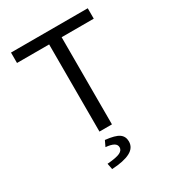

<svg xmlns="http://www.w3.org/2000/svg" viewBox="-208 -774 1015 1118"><g transform="rotate(-30 300.0 -215.0)"><path d="M258 0V-586H42V-656H558V-586H342V0ZM213 226 205 186Q268 181 291 169.5Q314 158 314 138Q314 119 296 109Q278 99 243 96L261 58Q327 65 352.5 83Q378 101 378 135Q378 178 335.5 200Q293 222 213 226Z"/></g></svg>

Font: Source Code Pro
Style: Regular
Weight: 400
Monospace: yes
Designer: Paul D. Hunt, Teo Tuominen
Foundry: Adobe Systems Incorporated
Version: Version 1.018;hotconv 1.0.116;makeotfexe 2.5.65601